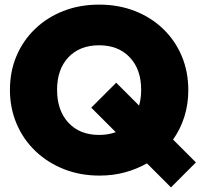

<svg xmlns="http://www.w3.org/2000/svg" viewBox="-20 -746 868 831"><path d="M411 14Q327 14 256.5 -14Q186 -42 133.5 -92Q81 -142 52 -210Q23 -278 23 -357Q23 -437 51.5 -504Q80 -571 132 -621Q184 -671 254.5 -698.5Q325 -726 409 -726Q493 -726 563.5 -698.5Q634 -671 686 -621Q738 -571 766.5 -503.5Q795 -436 795 -356Q795 -295 778 -241Q761 -187 729 -142L828 -43L720 65L616 -39Q572 -14 520.5 0Q469 14 411 14ZM409 -162Q448 -162 481 -174L375 -280L483 -388L582 -289Q591 -320 591 -357Q591 -446 541.5 -498Q492 -550 409 -550Q325 -550 276 -498Q227 -446 227 -357Q227 -268 276 -215Q325 -162 409 -162Z"/></svg>

Font: Outfit Black
Style: Regular
Weight: 900
Designer: Rodrigo Fuenzalida
Foundry: fragTYPE
Version: Version 1.100; ttfautohint (v1.8.4.7-5d5b)